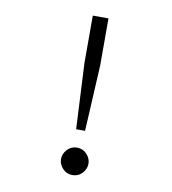

<svg xmlns="http://www.w3.org/2000/svg" viewBox="-82 -783 779 868"><g transform="rotate(10 308.0 -349.0)"><path d="M289 -193 274 -495V-712H346V-495L330 -193ZM308 14Q281 14 263 -5.5Q245 -25 245 -49Q245 -73 263 -92.5Q281 -112 308 -112Q335 -112 353 -92.5Q371 -73 371 -49Q371 -25 353 -5.5Q335 14 308 14Z"/></g></svg>

Font: Overpass Mono Light Light
Style: Regular
Weight: 300
Monospace: yes
Version: Version 4.000